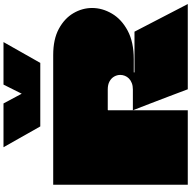

<svg xmlns="http://www.w3.org/2000/svg" viewBox="-18 -1048 1067 1070"><g transform="rotate(-90 515.0 -513.5)"><path d="M20 -750H743Q831 -750 889 -718.5Q947 -687 976 -637.5Q1005 -588 1005 -533Q1005 -476 973.5 -422.5Q942 -369 878.5 -335Q815 -301 720 -301Q716 -301 700 -301Q684 -301 667.5 -301Q651 -301 646 -301Q646 -301 646 -300Q646 -299 646 -299Q646 -299 646 -298.5Q646 -298 646 -297.5Q646 -297 646 -297H873L1027 0H552Q533 -51 513.5 -102Q494 -153 474.5 -204Q455 -255 435 -306H551Q571 -306 586.5 -312Q602 -318 612 -328Q622 -338 627 -350.5Q632 -363 632 -376Q632 -394 623 -410Q614 -426 596 -436Q578 -446 551 -446H437Q437 -446 436.5 -445.5Q436 -445 435.5 -445Q435 -445 435 -444Q435 -379 435 -348.5Q435 -318 435 -310.5Q435 -303 435 -305Q435 -305 435 -294.5Q435 -284 435 -266Q435 -248 435 -225Q435 -192 435 -152Q435 -112 435 -72.5Q435 -33 435 0H20Q20 -64 20 -128.5Q20 -193 20 -257Q20 -321 20 -385.5Q20 -450 20 -514Q20 -573 20 -632Q20 -691 20 -750ZM815 -1027 699 -822H345L229 -1027H473L535 -911H520L578 -1027Z"/></g></svg>

Font: Climate Crisis
Style: Regular
Weight: 400
Version: Version 1.003